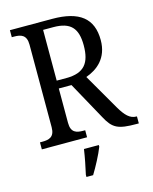

<svg xmlns="http://www.w3.org/2000/svg" viewBox="-135 -802 885 1111"><g transform="rotate(-15 307.5 -246.5)"><path d="M34 0H305V-42H294C253 -42 220 -50 220 -109V-315H296L420 -90C460 -15 491 0 601 0H615V-42H612C574 -42 547 -69 516 -122L391 -338C459 -362 527 -414 527 -523C527 -653 450 -714 287 -714H34V-672H48C88 -672 122 -663 122 -604V-109C122 -50 88 -42 48 -42H34ZM279 -362H220V-666H281C384 -666 424 -622 424 -519C424 -415 386 -362 279 -362ZM242 208V221H282C308 179 343 113 359 71V61H270C263 109 252 164 242 208Z"/></g></svg>

Font: Noto Serif Georgian SemiCondensed
Style: Regular
Weight: 400
Width: 4
Designer: Monotype Design Team, Akaki Razmadze
Foundry: Google LLC
Version: Version 2.003